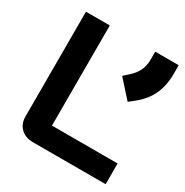

<svg xmlns="http://www.w3.org/2000/svg" viewBox="-162 -832 929 963"><g transform="rotate(30 302.5 -350.0)"><path d="M62 -93V-700H200V-120H580V0H159Q115 0 88.5 -25.5Q62 -51 62 -93ZM380 -512 410 -539Q463 -586 463 -651V-700H599V-651Q599 -582 575.5 -531Q552 -480 503 -440L469 -413Z"/></g></svg>

Font: Stavian Bold
Style: Bold
Weight: 700
Version: Version 1.000; ttfautohint (v1.6)